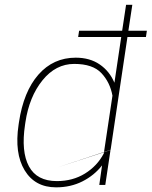

<svg xmlns="http://www.w3.org/2000/svg" viewBox="-20 -782 641 812"><path d="M220.7 -16.1Q287.6 -16.1 339.4 -48.1Q391.1 -80.1 418.9 -132.8L419.9 -138.2Q433.1 -142.6 447.3 -147.5L425.3 0H399.9L411.6 -82.5Q378.4 -40 328.6 -14.9Q278.8 10.3 217.3 10.3Q127.9 10.3 84.2 -61.8Q40.5 -133.8 58.6 -254.4L60.1 -264.6Q79.6 -395 142.6 -466.6Q205.6 -538.1 300.3 -538.1Q359.9 -538.1 401.6 -509.5Q443.4 -481 463.9 -432.1L492.7 -625.5H310.5L314.5 -651.9H496.6L513.2 -761.7H539.6L522.9 -651.9H601.1L597.2 -625.5H519L447.8 -148.4L419.9 -139.2L455.6 -377.4Q445.3 -434.1 408.7 -472.9Q372.1 -511.7 293.9 -511.7Q215.8 -511.7 159.7 -442.4Q103.5 -373 87.4 -264.6L85.9 -254.4Q68.8 -141.1 102.3 -78.6Q135.7 -16.1 220.7 -16.1ZM419.9 -138.2 223.6 -74.2Q368.7 -122.1 419.9 -139.2Z"/></svg>

Font: Roboto-ThinItalic
Style: Italic
Weight: 250
Italic angle: -12°
Designer: Google
Version: Version 1.100141; 2013; ttfautohint (v0.94.14-c901) -l 8 -r 